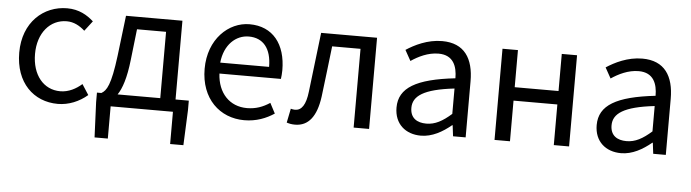

<svg xmlns="http://www.w3.org/2000/svg" viewBox="-47 -752 4099 1139"><g transform="rotate(5 2003.0 -182.5)"><path d="M306 13C371 13 433 -13 482 -55L442 -117C408 -87 364 -63 314 -63C214 -63 146 -146 146 -271C146 -396 218 -480 317 -480C359 -480 394 -461 425 -433L471 -493C433 -527 384 -557 313 -557C173 -557 52 -452 52 -271C52 -91 162 13 306 13Z M620 0H991V192H1070L1079 -17V-74H1000V-543H664L635 -302C613 -127 589 -91 558 -74H532V-17L541 192H620ZM655 -74C681 -112 703 -177 715 -285L736 -469H909V-74Z M1416 13C1489 13 1547 -11 1594 -42L1562 -103C1521 -76 1479 -60 1426 -60C1323 -60 1252 -134 1246 -250H1612C1614 -264 1616 -282 1616 -302C1616 -457 1538 -557 1399 -557C1275 -557 1156 -448 1156 -271C1156 -92 1271 13 1416 13ZM1245 -315C1256 -423 1324 -484 1401 -484C1486 -484 1536 -425 1536 -315Z M1719 13C1798 13 1846 -47 1862 -167C1875 -268 1886 -369 1898 -469H2067V0H2159V-543H1826C1812 -426 1798 -308 1784 -190C1775 -110 1750 -75 1711 -75C1701 -75 1694 -77 1686 -79L1669 5C1685 10 1698 13 1719 13Z M2468 13C2535 13 2596 -22 2648 -65H2651L2659 0H2734V-334C2734 -469 2679 -557 2546 -557C2458 -557 2382 -518 2333 -486L2368 -423C2411 -452 2468 -481 2531 -481C2620 -481 2643 -414 2643 -344C2412 -318 2310 -259 2310 -141C2310 -43 2377 13 2468 13ZM2494 -61C2440 -61 2398 -85 2398 -147C2398 -217 2460 -262 2643 -283V-132C2590 -85 2546 -61 2494 -61Z M2906 0H2998V-242H3259V0H3350V-543H3259V-322H2998V-543H2906Z M3660 13C3727 13 3788 -22 3840 -65H3843L3851 0H3926V-334C3926 -469 3871 -557 3738 -557C3650 -557 3574 -518 3525 -486L3560 -423C3603 -452 3660 -481 3723 -481C3812 -481 3835 -414 3835 -344C3604 -318 3502 -259 3502 -141C3502 -43 3569 13 3660 13ZM3686 -61C3632 -61 3590 -85 3590 -147C3590 -217 3652 -262 3835 -283V-132C3782 -85 3738 -61 3686 -61Z"/></g></svg>

Font: Noto Sans Mono CJK HK
Style: Regular
Weight: 400
Designer: Ryoko NISHIZUKA 西塚涼子 (kana, bopomofo & ideographs); Paul D. Hunt (Latin, Greek & Cyrillic); Sandoll Communications 산돌커뮤니
Foundry: Adobe
Version: Version 2.004;hotconv 1.0.118;makeotfexe 2.5.65603